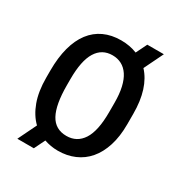

<svg xmlns="http://www.w3.org/2000/svg" viewBox="-195 -905 1029 1103"><g transform="rotate(30 320.0 -353.5)"><path d="M588.4 -320.3Q588.4 -239.3 568.6 -177.5Q548.8 -115.7 513.2 -74Q477.5 -32.2 427.7 -11Q377.9 10.3 318.4 10.3Q293.5 10.3 271 6.3Q248.5 2.4 227.5 -4.9L192.4 66.9H83L142.6 -55.7Q99.6 -97.2 75.4 -163.3Q51.3 -229.5 51.3 -320.3V-367.7Q51.3 -453.6 69.1 -519.8Q86.9 -585.9 121.1 -630.6Q155.3 -675.3 204.8 -698.2Q254.4 -721.2 317.9 -721.2Q376 -721.2 423.8 -701.7L459.5 -774.4H569.3L507.3 -647Q547.4 -604 567.9 -539.6Q588.4 -475.1 588.4 -389.6ZM463.4 -390.6Q463.4 -449.2 453.4 -492.9Q443.4 -536.6 424.3 -565.2Q405.3 -593.8 378.4 -607.9Q351.6 -622.1 317.9 -622.1Q248.5 -622.1 212.2 -563.2Q175.8 -504.4 175.8 -382.3V-342.8Q175.8 -212.9 210 -150.4Q244.1 -87.9 318.4 -87.9Q387.7 -87.9 425.5 -146.2Q463.4 -204.6 463.4 -328.6Z"/></g></svg>

Font: Ufes Sans SemiBold
Style: Regular
Weight: 600
Designer: Ricardo Esteves & Filipe Motta
Foundry: ProDesignUfes - Ricardo Esteves, Filipe Motta (This is a derivative work, based on Roboto family, by Christian Robertson
Version: Version 2.0